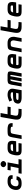

<svg xmlns="http://www.w3.org/2000/svg" viewBox="3004 -3794 791 6838"><g transform="rotate(-90 3399.0 -374.5)"><path d="M271 0Q151 0 94 -67Q37 -134 59 -256Q80 -374 156 -437Q232 -500 347 -500Q379 -500 399.5 -499Q420 -498 454 -493Q488 -488 508.5 -476Q529 -464 549 -445Q569 -426 575.5 -393Q582 -360 575 -317L446 -323Q456 -363 434 -376.5Q412 -390 342 -390H340Q284 -390 241.5 -351Q199 -312 187 -244Q176 -179 200 -144.5Q224 -110 278 -110H280Q348 -110 376.5 -126Q405 -142 415 -183L544 -177Q538 -140 523.5 -110.5Q509 -81 493.5 -63Q478 -45 451.5 -32Q425 -19 407.5 -13Q390 -7 358.5 -4Q327 -1 313.5 -0.5Q300 0 271 0Z M898 -719Q932 -750 974 -750Q1016 -750 1050 -719Q1084 -688 1084 -650Q1084 -612 1050 -581Q1016 -550 974 -550Q932 -550 898 -581Q864 -612 864 -650Q864 -688 898 -719ZM632 0 648 -110H834L890 -390H749L765 -500H1036L964 -110H1151L1135 0Z M1504 0Q1478 0 1463 -0.5Q1448 -1 1424.5 -2.5Q1401 -4 1388 -7.5Q1375 -11 1357 -17Q1339 -23 1329.5 -33Q1320 -43 1309 -56.5Q1298 -70 1293.5 -89Q1289 -108 1286 -132Q1283 -156 1285.5 -187.5Q1288 -219 1295 -256Q1304 -307 1318 -346.5Q1332 -386 1346.5 -411.5Q1361 -437 1384.5 -455Q1408 -473 1424.5 -481.5Q1441 -490 1471.5 -494.5Q1502 -499 1517.5 -499.5Q1533 -500 1567 -500Q1578 -500 1583 -500Q1683 -500 1720 -487Q1812 -455 1803 -314Q1801 -283 1795 -247L1788 -195L1416 -192Q1413 -176 1411.5 -164Q1410 -152 1411 -143Q1412 -134 1413 -128.5Q1414 -123 1420.5 -119Q1427 -115 1431 -113Q1435 -111 1446 -110Q1457 -109 1464 -109Q1471 -109 1487.5 -109.5Q1504 -110 1514 -110H1723L1707 0ZM1431 -302 1674 -308Q1679 -329 1680.5 -343Q1682 -357 1677.5 -366Q1673 -375 1668 -380Q1663 -385 1648 -387Q1633 -389 1622.5 -389.5Q1612 -390 1587 -390Q1582 -390 1579 -390Q1547 -390 1530.5 -389Q1514 -388 1495 -383.5Q1476 -379 1466 -369.5Q1456 -360 1446.5 -343.5Q1437 -327 1431 -302Z M1868 0 1913 -243Q1921 -291 1924.5 -312.5Q1928 -334 1936.5 -366.5Q1945 -399 1948.5 -410.5Q1952 -422 1964 -442Q1976 -462 1982 -467Q1988 -472 2007.5 -482Q2027 -492 2039.5 -493Q2052 -494 2082 -497Q2112 -500 2134.5 -500Q2157 -500 2201 -500Q2240 -500 2265.5 -498.5Q2291 -497 2331 -487Q2371 -477 2392.5 -459Q2414 -441 2426.5 -404.5Q2439 -368 2429 -317L2300 -323Q2312 -363 2289.5 -376.5Q2267 -390 2196 -390H2194Q2159 -390 2141 -389Q2123 -388 2106 -384Q2089 -380 2082 -372.5Q2075 -365 2068 -351Q2061 -337 2057 -317.5Q2053 -298 2047 -269Q2046 -262 2045.5 -258.5Q2045 -255 2043.5 -248.5Q2042 -242 2041 -237L1998 0Z M2776 0Q2637 0 2589 -60Q2541 -120 2566 -263L2653 -750H2793L2749 -500H3021L3005 -390H2733L2704 -257Q2698 -222 2697.5 -200Q2697 -178 2705 -160Q2713 -142 2727.5 -133.5Q2742 -125 2774 -119Q2806 -113 2844.5 -111.5Q2883 -110 2946 -110L2933 0Z M3358 1Q3231 1 3173.5 -38.5Q3116 -78 3131 -159Q3147 -241 3207.5 -273Q3268 -305 3404 -305L3528 -308Q3538 -357 3516.5 -373.5Q3495 -390 3433 -390Q3412 -390 3393 -387.5Q3374 -385 3361 -382.5Q3348 -380 3330.5 -373.5Q3313 -367 3304 -363Q3295 -359 3275 -349.5Q3255 -340 3246 -336L3201 -434Q3342 -500 3437 -500Q3494 -500 3536.5 -488Q3579 -476 3602 -455.5Q3625 -435 3639.5 -412.5Q3654 -390 3657 -364.5Q3660 -339 3660 -322.5Q3660 -306 3657 -292L3606 1ZM3368 -110H3492L3512 -195H3394Q3319 -195 3292.5 -186.5Q3266 -178 3259 -147Q3256 -136 3258 -129Q3260 -122 3273 -118Q3286 -114 3308.5 -112Q3331 -110 3368 -110Z M3738 0 3786 -263Q3798 -335 3802.5 -364Q3807 -393 3822.5 -428.5Q3838 -464 3846 -471.5Q3854 -479 3887.5 -490Q3921 -501 3947 -500.5Q3973 -500 4038 -500Q4048 -500 4054 -500Q4127 -500 4156 -500Q4185 -500 4219.5 -490Q4254 -480 4260.5 -470.5Q4267 -461 4272.5 -427Q4278 -393 4272.5 -360.5Q4267 -328 4255 -257L4208 0H4086L4135 -271Q4154 -371 4151 -384Q4147 -399 4121 -401Q4116 -401 4106 -401L4031 0H3917L3992 -401Q3950 -400 3938 -379Q3926 -358 3907 -257L3860 0Z M4594 0Q4568 0 4553 -0.5Q4538 -1 4514.5 -2.5Q4491 -4 4478 -7.5Q4465 -11 4447 -17Q4429 -23 4419.5 -33Q4410 -43 4399 -56.5Q4388 -70 4383.5 -89Q4379 -108 4376 -132Q4373 -156 4375.5 -187.5Q4378 -219 4385 -256Q4394 -307 4408 -346.5Q4422 -386 4436.5 -411.5Q4451 -437 4474.5 -455Q4498 -473 4514.5 -481.5Q4531 -490 4561.5 -494.5Q4592 -499 4607.5 -499.5Q4623 -500 4657 -500Q4668 -500 4673 -500Q4773 -500 4810 -487Q4902 -455 4893 -314Q4891 -283 4885 -247L4878 -195L4506 -192Q4503 -176 4501.5 -164Q4500 -152 4501 -143Q4502 -134 4503 -128.5Q4504 -123 4510.5 -119Q4517 -115 4521 -113Q4525 -111 4536 -110Q4547 -109 4554 -109Q4561 -109 4577.5 -109.5Q4594 -110 4604 -110H4813L4797 0ZM4521 -302 4764 -308Q4769 -329 4770.5 -343Q4772 -357 4767.5 -366Q4763 -375 4758 -380Q4753 -385 4738 -387Q4723 -389 4712.5 -389.5Q4702 -390 4677 -390Q4672 -390 4669 -390Q4637 -390 4620.5 -389Q4604 -388 4585 -383.5Q4566 -379 4556 -369.5Q4546 -360 4536.5 -343.5Q4527 -327 4521 -302Z M4958 0 5006 -263Q5015 -317 5019.5 -341Q5024 -365 5034.5 -397.5Q5045 -430 5050 -441Q5055 -452 5073.5 -468Q5092 -484 5104.5 -487Q5117 -490 5150.5 -495Q5184 -500 5210.5 -500Q5237 -500 5291 -500Q5342 -500 5381 -487Q5420 -474 5442.5 -454.5Q5465 -435 5480 -407.5Q5495 -380 5500.5 -358Q5506 -336 5507.5 -310Q5509 -284 5508.5 -274.5Q5508 -265 5507 -257L5460 0H5330L5377 -257L5380 -293Q5377 -383 5298 -390H5287Q5194 -390 5174.5 -375.5Q5155 -361 5141 -286Q5139 -280 5138.5 -276.5Q5138 -273 5137 -267.5Q5136 -262 5135 -257L5088 0Z M5866 0Q5727 0 5679 -60Q5631 -120 5656 -263L5743 -750H5883L5839 -500H6111L6095 -390H5823L5794 -257Q5788 -222 5787.5 -200Q5787 -178 5795 -160Q5803 -142 5817.5 -133.5Q5832 -125 5864 -119Q5896 -113 5934.5 -111.5Q5973 -110 6036 -110L6023 0Z M6448 0Q6422 0 6407 -0.5Q6392 -1 6368.5 -2.5Q6345 -4 6332 -7.5Q6319 -11 6301 -17Q6283 -23 6273.5 -33Q6264 -43 6253 -56.5Q6242 -70 6237.5 -89Q6233 -108 6230 -132Q6227 -156 6229.5 -187.5Q6232 -219 6239 -256Q6248 -307 6262 -346.5Q6276 -386 6290.5 -411.5Q6305 -437 6328.5 -455Q6352 -473 6368.5 -481.5Q6385 -490 6415.5 -494.5Q6446 -499 6461.5 -499.5Q6477 -500 6511 -500Q6522 -500 6527 -500Q6627 -500 6664 -487Q6756 -455 6747 -314Q6745 -283 6739 -247L6732 -195L6360 -192Q6357 -176 6355.5 -164Q6354 -152 6355 -143Q6356 -134 6357 -128.5Q6358 -123 6364.5 -119Q6371 -115 6375 -113Q6379 -111 6390 -110Q6401 -109 6408 -109Q6415 -109 6431.5 -109.5Q6448 -110 6458 -110H6667L6651 0ZM6375 -302 6618 -308Q6623 -329 6624.5 -343Q6626 -357 6621.5 -366Q6617 -375 6612 -380Q6607 -385 6592 -387Q6577 -389 6566.5 -389.5Q6556 -390 6531 -390Q6526 -390 6523 -390Q6491 -390 6474.5 -389Q6458 -388 6439 -383.5Q6420 -379 6410 -369.5Q6400 -360 6390.5 -343.5Q6381 -327 6375 -302Z"/></g></svg>

Font: Hermit
Style: Bold Italic
Weight: 700
Italic angle: -10°
Designer: Pablo Caro
Version: Version 2.000;PS 002.000;hotconv 1.0.88;makeotf.lib2.5.64775